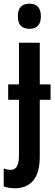

<svg xmlns="http://www.w3.org/2000/svg" viewBox="-42 -773 294 1033"><path d="M54 -685Q54 -753 116 -753Q178 -753 178 -685Q178 -618 116 -618Q54 -618 54 -685ZM40 240Q4 240 -22 230V133Q-2 141 16 141Q60 141 60 64V-236H2V-319H60V-543H172V-319H230V-236H172V68Q172 156 137.5 197.5Q103 239 40 240Z"/></svg>

Font: Noto Sans ExtraCondensed SemiBold
Style: Regular
Weight: 600
Width: 2
Designer: Monotype Design Team
Foundry: Monotype Imaging Inc.
Version: Version 2.013; ttfautohint (v1.8.4.7-5d5b)